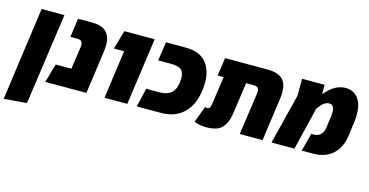

<svg xmlns="http://www.w3.org/2000/svg" viewBox="-81 -973 3032 1578"><g transform="rotate(15 1435.0 -184.0)"><path d="M116 -571H310L200 207L6 223Z M705 -420Q705 -392 701 -365L650 0H300L346 -160H479L507 -352Q508 -358 508 -369Q508 -391 497 -401Q486 -411 461 -411H404L426 -571H545Q629 -571 667 -532.5Q705 -494 705 -420Z M861 -411H774L820 -571H1078L998 0H804Z M1116 -160H1223Q1303 -160 1337.5 -199.5Q1372 -239 1372 -320Q1372 -370 1346 -390.5Q1320 -411 1260 -411H1151L1174 -571H1342Q1458 -571 1514 -507Q1570 -443 1570 -336Q1570 -240 1539.5 -164.5Q1509 -89 1445 -44.5Q1381 0 1283 0H1079Z M2204 -423Q2204 -394 2200 -367L2149 0H1955L2005 -352Q2007 -370 2007 -375Q2007 -397 1996.5 -407Q1986 -417 1960 -417H1897L1860 -155Q1850 -87 1826 -49Q1802 -11 1765 3.5Q1728 18 1671 18Q1616 18 1570 -1L1622 -140Q1629 -137 1641 -137Q1654 -137 1661 -145.5Q1668 -154 1671 -174L1706 -417H1655L1677 -571H2038Q2125 -571 2164.5 -534.5Q2204 -498 2204 -423Z M2843 -403Q2843 -371 2839 -343L2823 -220Q2810 -118 2747 -59Q2684 0 2579 0H2482L2522 -153H2544Q2581 -153 2602.5 -176Q2624 -199 2629 -236L2643 -338Q2645 -350 2645 -370Q2645 -433 2600 -433Q2554 -433 2508 -363L2420 0H2225L2332 -428V-571H2524V-491Q2606 -591 2698 -591Q2767 -591 2805 -541Q2843 -491 2843 -403Z"/></g></svg>

Font: FiraGO Heavy
Style: Italic
Weight: 900
Italic angle: -8°
Designer: bBox Type GmbH
Foundry: bBox Type GmbH
Version: Version 1.001